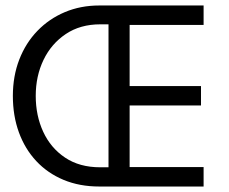

<svg xmlns="http://www.w3.org/2000/svg" viewBox="-20 -680 834 700"><path d="M341.9 0Q269.9 0 211.8 -24.2Q153.6 -48.5 112.3 -92.7Q71 -136.9 48.9 -197.4Q26.9 -257.9 26.9 -330.2Q26.9 -402.4 50.3 -462.9Q73.8 -523.4 116.3 -567.4Q158.9 -611.5 216.4 -635.8Q273.9 -660 341.9 -660H722.3V-589.1H452.6V-366.3H712.8V-295.6H452.6V-70.9H722.3V0ZM345.4 -70.1H375.6V-591.3H345.4Q272.6 -591.3 219.8 -555.9Q167 -520.5 138.6 -461.5Q110.3 -402.5 110.3 -330.5Q110.3 -258.4 137.6 -199.4Q164.9 -140.4 217.4 -105.3Q269.9 -70.1 345.4 -70.1Z"/></svg>

Font: League Spartan Extralight
Style: Regular
Weight: 200
Foundry: The League of Moveable Type
Version: Version 2.300; ttfautohint (v1.8.3)